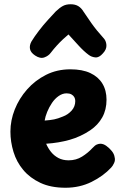

<svg xmlns="http://www.w3.org/2000/svg" viewBox="-20 -879 583 903"><path d="M288 4Q219 4 170 -19Q121 -42 89.5 -79.5Q58 -117 43.5 -164.5Q29 -212 29 -260Q29 -313 49.5 -364.5Q70 -416 107.5 -458.5Q145 -501 196.5 -527Q248 -553 311 -553Q367 -553 404.5 -535.5Q442 -518 461.5 -486Q481 -454 481 -410Q481 -363 461 -327Q441 -291 404 -266Q359 -236 308 -221.5Q257 -207 197 -203Q206 -182 220 -164.5Q234 -147 254.5 -136Q275 -125 303 -125Q338 -125 366 -142.5Q394 -160 415 -183Q427 -196 436 -199.5Q445 -203 452 -203Q466 -203 480 -193Q494 -183 505.5 -169Q517 -155 519 -140Q523 -126 516.5 -112Q510 -98 503 -91Q466 -51 410.5 -23.5Q355 4 288 4ZM190 -312Q217 -314 234.5 -317.5Q252 -321 276 -331Q300 -340 317 -359Q334 -378 334 -404Q334 -414 329.5 -422Q325 -430 316 -435Q307 -440 293 -440Q274 -440 256 -427.5Q238 -415 224.5 -395Q211 -375 202 -353Q193 -331 190 -312ZM219 -631Q208 -616 188.5 -609Q169 -602 145 -618Q124 -632 121 -649Q118 -666 128 -684Q142 -707 163 -734.5Q184 -762 206.5 -786.5Q229 -811 243 -826Q261 -843 276 -851Q291 -859 312 -859Q334 -859 348.5 -850Q363 -841 373 -824Q386 -804 410 -770Q434 -736 466 -701Q479 -688 480.5 -667.5Q482 -647 464 -628Q446 -607 428 -609Q410 -611 397 -621Q374 -638 349 -665.5Q324 -693 302 -717Q291 -708 276 -694Q261 -680 246.5 -664Q232 -648 219 -631Z"/></svg>

Font: Playpen Sans
Style: Bold
Weight: 700
Designer: Laura Meseguer, Veronika Burian, José Scaglione
Foundry: TypeTogether
Version: Version 1.001